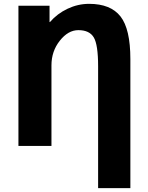

<svg xmlns="http://www.w3.org/2000/svg" viewBox="-20 -760 770 1000"><path d="M444 -740Q556 -740 607.5 -674.5Q659 -609 659 -452V220H491V-415Q491 -527 468.5 -565Q446 -603 388 -603Q335 -603 291.5 -548Q248 -493 248 -420V0H76V-730H238V-645H240Q278 -689 332 -714.5Q386 -740 444 -740Z"/></svg>

Font: Mplus 1p ExtraBold
Style: Regular
Weight: 800
Version: Version 1.061